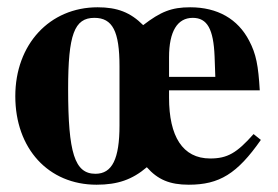

<svg xmlns="http://www.w3.org/2000/svg" viewBox="-20 -493 762 527"><path d="M676 -125C630 -73 604 -58 557 -58C481 -58 444 -119 444 -225V-245H693C689 -313 683 -345 664 -381C633 -441 577 -473 502 -473C451 -473 421 -461 373 -424C338 -459 302 -473 248 -473C116 -473 22 -371 22 -229C22 -85 113 14 245 14C303 14 343 0 383 -34C413 0 446 14 498 14C582 14 631 -16 696 -109ZM571 -282H444V-336C444 -407 467 -444 509 -444C549 -444 566 -413 569 -338ZM308 -149C308 -57 288 -16 242 -16C185 -16 167 -73 167 -249C167 -398 184 -444 239 -444C289 -444 308 -407 308 -311Z"/></svg>

Font: XITS Math
Style: Bold
Weight: 700
Designer: MicroPress Inc., with final additions and corrections provided by Coen Hoffman, Elsevier (retired)
Version: Version 1.105